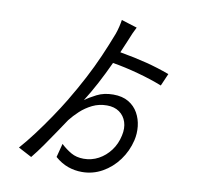

<svg xmlns="http://www.w3.org/2000/svg" viewBox="-95 -945 1190 1120"><g transform="rotate(10 500.0 -385.0)"><path d="M564 -404.8Q618.2 -404.8 654.8 -383.1Q691.4 -361.3 711.4 -325.4Q731.4 -289.6 736.1 -246.8Q740.7 -204.1 731 -163.1Q715.3 -97.2 676 -43.9Q636.7 9.3 581.1 40.5Q525.4 71.8 460.9 71.8Q417.5 71.8 377.7 57.6Q337.9 43.5 300.8 11.2L321.8 -69.8Q351.1 -42.5 382.8 -24.2Q414.6 -5.9 458 -5.9Q504.4 -5.9 545.2 -27.8Q585.9 -49.8 615 -88.6Q644 -127.4 654.8 -178.2Q665 -223.1 653.3 -258.8Q641.6 -294.4 612.1 -315.2Q582.5 -335.9 539.1 -335.9Q492.2 -335.9 452.9 -316.7Q413.6 -297.4 382.8 -268.8Q352.1 -240.2 330.1 -211.9Q308.1 -179.7 278.1 -134.5Q248 -89.4 215.8 -43.7Q183.6 2 154.8 37.1L75.2 -4.9Q111.8 -45.9 154.3 -102.3Q196.8 -158.7 236.8 -217.8Q276.9 -276.9 307.1 -327.1Q355 -407.2 391.6 -477.1Q428.2 -546.9 458 -615Q487.8 -683.1 516.1 -756.8Q523.4 -777.3 529.1 -801Q534.7 -824.7 537.1 -841.8L629.9 -813Q621.6 -797.4 611.1 -773.9Q600.6 -750.5 594.2 -732.9L561 -654.8Q650.4 -639.2 720.2 -621.3Q790 -603.5 858.9 -578.1L827.1 -504.9Q763.2 -530.3 682.6 -552.2Q602.1 -574.2 529.8 -585.9Q499 -519 465.6 -456.1Q432.1 -393.1 399.9 -342.8Q424.8 -361.8 467 -383.3Q509.3 -404.8 564 -404.8Z"/></g></svg>

Font: Source Han Sans CN
Style: Regular
Weight: 400
Designer: Ryoko NISHIZUKA  (kana, bopomofo & ideographs); Paul D. Hunt (Latin, Greek & Cyrillic); Sandoll Communications , Soo-you
Foundry: Adobe
Version: Version 2.004;hotconv 1.0.118;makeotfexe 2.5.65603